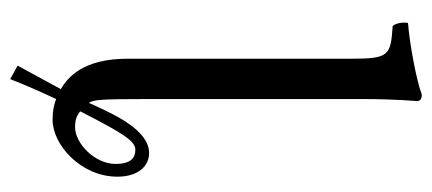

<svg xmlns="http://www.w3.org/2000/svg" viewBox="-255 -483 846 376"><g transform="rotate(90 168.0 -295.0)"><path d="M301 -98C301 -58 261 -19 229 -19C215 -19 207 -22 198 -29C240.5 -112 256 -137 273 -137C288 -137 301 -130 301 -98ZM95 -122C95 -34 131.5 -5 154.5 9L108.5 93.5L135 108C146 79.5 158.5 51 174 18C186 23 199 25 215 25C263 25 326 -30 326 -102C326 -144 304 -164 280 -164C235.5 -164 205 -99 181.5 -46C175.5 -55 174 -67 174 -158V-583C174 -648 178 -688 178 -688C178 -695 174 -698 165 -698C140 -688 65 -674 25 -671C23 -663 25 -647 31 -641C89 -637 95 -634 95 -559Z"/></g></svg>

Font: Libertinus Math
Style: Regular
Weight: 400
Designer: Philipp H. Poll
Foundry: Khaled Hosny
Version: Version 6.2